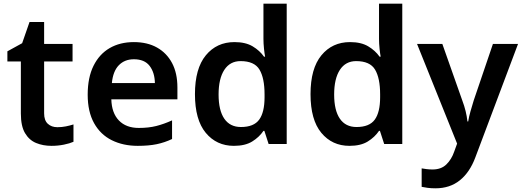

<svg xmlns="http://www.w3.org/2000/svg" viewBox="-20 -780 2826 1040"><path d="M291 -91Q315 -91 337 -95.5Q359 -100 378 -106V-12Q358 -3 326 3.5Q294 10 259 10Q213 10 175.5 -5.5Q138 -21 115.5 -59Q93 -97 93 -165V-447H20V-502L100 -546L140 -661H219V-542H373V-447H219V-166Q219 -128 239 -109.5Q259 -91 291 -91Z M705 -552Q778 -552 830.5 -522.5Q883 -493 912 -438.5Q941 -384 941 -306V-242H583Q585 -168 624 -127.5Q663 -87 732 -87Q785 -87 826.5 -97.5Q868 -108 912 -128V-27Q872 -8 829 1Q786 10 726 10Q647 10 585.5 -20.5Q524 -51 489.5 -113Q455 -175 455 -267Q455 -360 486.5 -423.5Q518 -487 574 -519.5Q630 -552 705 -552ZM705 -459Q655 -459 623.5 -426.5Q592 -394 586 -330H819Q818 -387 790.5 -423Q763 -459 705 -459Z M1247 10Q1153 10 1094.5 -60.5Q1036 -131 1036 -270Q1036 -409 1095 -480.5Q1154 -552 1250 -552Q1310 -552 1348.5 -529Q1387 -506 1410 -473H1416Q1413 -487 1410 -516Q1407 -545 1407 -570V-760H1533V0H1435L1412 -71H1407Q1384 -37 1346 -13.5Q1308 10 1247 10ZM1285 -92Q1355 -92 1384 -132Q1413 -172 1413 -253V-269Q1413 -357 1385.5 -403Q1358 -449 1283 -449Q1226 -449 1195 -401.5Q1164 -354 1164 -268Q1164 -182 1195 -137Q1226 -92 1285 -92Z M1873 10Q1779 10 1720.5 -60.5Q1662 -131 1662 -270Q1662 -409 1721 -480.5Q1780 -552 1876 -552Q1936 -552 1974.5 -529Q2013 -506 2036 -473H2042Q2039 -487 2036 -516Q2033 -545 2033 -570V-760H2159V0H2061L2038 -71H2033Q2010 -37 1972 -13.5Q1934 10 1873 10ZM1911 -92Q1981 -92 2010 -132Q2039 -172 2039 -253V-269Q2039 -357 2011.5 -403Q1984 -449 1909 -449Q1852 -449 1821 -401.5Q1790 -354 1790 -268Q1790 -182 1821 -137Q1852 -92 1911 -92Z M2239 -542H2376L2484 -236Q2495 -207 2502 -178.5Q2509 -150 2512 -122H2516Q2520 -147 2528.5 -177Q2537 -207 2546 -236L2650 -542H2786L2555 72Q2525 153 2471 196.5Q2417 240 2339 240Q2315 240 2296.5 237.5Q2278 235 2264 232V132Q2275 134 2290.5 136Q2306 138 2323 138Q2370 138 2398 110.5Q2426 83 2440 42L2456 -2Z"/></svg>

Font: Noto Sans Tangsa SemiBold
Style: Regular
Weight: 600
Version: Version 1.504